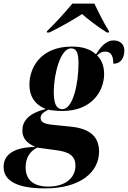

<svg xmlns="http://www.w3.org/2000/svg" viewBox="-94 -804 709 1064"><path d="M166 -631 165 -624H180C244 -655 321 -700 361 -726C392 -699 438 -662 498 -624H510V-631C488 -664 448 -744 429 -784H307C267 -736 214 -677 166 -631ZM156 240C354 240 455 148 455 36C455 -53 396 -92 299 -102L201 -112C150 -117 131 -127 131 -151C131 -168 142 -180 174 -196C187 -193 223 -189 252 -189C417 -189 483 -302 483 -393C483 -452 460 -481 444 -497C459 -512 472 -518 488 -518C518 -518 534 -500 534 -451C581 -451 595 -490 595 -525C595 -554 576 -580 535 -580C489 -580 458 -535 438 -503C405 -533 360 -546 305 -546C130 -546 69 -428 69 -335C69 -274 96 -225 160 -200C61 -175 30 -131 30 -81C30 -40 52 -11 102 10C-19 12 -74 54 -74 121C-74 193 -9 240 156 240ZM252 -199C215 -199 204 -236 204 -295C204 -393 241 -536 299 -536C331 -536 341 -510 341 -453C341 -336 309 -199 252 -199ZM174 230C82 230 48 184 48 124C48 68 73 34 112 14L215 28C288 37 324 58 324 115C324 182 267 230 174 230Z"/></svg>

Font: Noto Serif Display SemiCondensed ExtraBold
Style: Italic
Weight: 800
Width: 4
Italic angle: -12°
Designer: Monotype Design Team
Foundry: Monotype Imaging Inc.
Version: Version 2.009